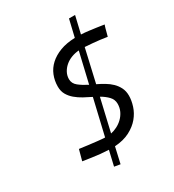

<svg xmlns="http://www.w3.org/2000/svg" viewBox="-214 -909 1040 1149"><g transform="rotate(-30 306.0 -335.0)"><path d="M612 -652Q610 -647 608 -641Q606 -636 604.5 -629.5Q603 -623 601 -616Q597 -600 591 -579Q568 -582 542 -586Q520 -589 493.5 -591Q467 -593 441 -595L389 -368Q414 -356 438.5 -341.5Q463 -327 482 -308.5Q501 -290 513 -266Q525 -242 525 -211Q525 -178 513 -140.5Q501 -103 474.5 -71Q448 -39 405 -16.5Q362 6 301 10L276 120L235 113L259 10Q232 9 202 6Q172 3 146 -1Q116 -5 86 -10L106 -84Q137 -80 167 -76Q193 -73 222 -69.5Q251 -66 276 -65L334 -312Q307 -325 280.5 -339.5Q254 -354 232 -372.5Q210 -391 196.5 -414.5Q183 -438 183 -470Q183 -511 197.5 -547Q212 -583 241.5 -610Q271 -637 314.5 -653.5Q358 -670 417 -672L445 -790H487L459 -671Q484 -670 510.5 -666.5Q537 -663 559.5 -660Q582 -657 596.5 -654.5Q611 -652 612 -652ZM263 -475Q263 -445 289 -424.5Q315 -404 351 -386L400 -595Q373 -593 348 -583.5Q323 -574 304 -557.5Q285 -541 274 -520Q263 -499 263 -475ZM442 -203Q442 -232 421.5 -253.5Q401 -275 371 -292L319 -68Q340 -72 362 -83Q384 -94 402 -111.5Q420 -129 431 -152Q442 -175 442 -203Z"/></g></svg>

Font: Panefresco 500wt
Style: Italic
Weight: 700
Foundry: Campivisivi & Chank Co
Version: Version 1.000